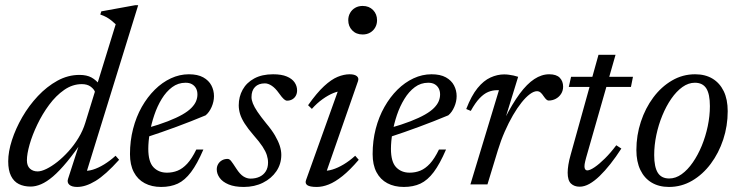

<svg xmlns="http://www.w3.org/2000/svg" viewBox="-20 -730 2932 760"><path d="M356.5 -365Q352.5 -377 339 -387Q325.5 -397 304 -397Q267 -397 234.2 -374.2Q201.5 -351.5 174.5 -315Q147.5 -278.5 127.8 -237.2Q108 -196 97.2 -158.2Q86.5 -120.5 86.5 -95.5Q86.5 -73.5 98.5 -62.5Q110.5 -51.5 129 -51.5Q143.5 -51.5 164 -61.5Q184.5 -71.5 207 -89.2Q229.5 -107 251.2 -131Q273 -155 290.5 -183.8Q308 -212.5 317.5 -243.5L438 -634Q429 -642.5 420.5 -649.2Q412 -656 401.8 -661.8Q391.5 -667.5 377 -672.5L381 -685L515.5 -709.5H527L318.5 -35.5L310 -54.5Q326.5 -52 347.8 -58.5Q369 -65 392.2 -79.2Q415.5 -93.5 437.5 -113.5L451.5 -97.5Q397.5 -37.5 358.2 -13.8Q319 10 285.5 10Q264 10 254.2 1Q244.5 -8 249.5 -22.5L301.5 -183.5H314.5Q276.5 -127.5 245.8 -90.2Q215 -53 189.8 -31.5Q164.5 -10 142.8 -0.8Q121 8.5 101.5 8.5Q74.5 8.5 54.5 -1.5Q34.5 -11.5 23.5 -33.8Q12.5 -56 12.5 -91.5Q12.5 -129.5 27.2 -175.2Q42 -221 68.2 -266.5Q94.5 -312 130 -349.8Q165.5 -387.5 207.2 -410.5Q249 -433.5 294.5 -433.5Q323.5 -433.5 342.2 -423.2Q361 -413 376.5 -392.5Z M714.5 -402.5Q685 -402.5 661.5 -385Q638 -367.5 620.2 -338.5Q602.5 -309.5 590.8 -274.8Q579 -240 573 -205Q567 -170 567 -141Q567 -89.5 587.5 -68Q608 -46.5 641 -46.5Q663.5 -46.5 683.2 -54.5Q703 -62.5 721.2 -82.2Q739.5 -102 757 -138H785Q760.5 -81 736.2 -48.8Q712 -16.5 683.8 -3.2Q655.5 10 618 10Q580.5 10 552.8 -4.8Q525 -19.5 509.8 -48.5Q494.5 -77.5 494.5 -120Q494.5 -172.5 506.8 -220Q519 -267.5 541.2 -306.8Q563.5 -346 592.8 -375Q622 -404 656.5 -420Q691 -436 727.5 -436Q762.5 -436 784.5 -423.8Q806.5 -411.5 816.8 -391.8Q827 -372 827 -349.5Q827 -328 817.8 -306.8Q808.5 -285.5 794 -273.5Q765 -261.5 736 -250Q707 -238.5 677.8 -227.8Q648.5 -217 619.2 -206.8Q590 -196.5 560.5 -187L562 -223Q610 -236.5 644.5 -250Q679 -263.5 701.8 -276.5Q724.5 -289.5 737.5 -302.8Q750.5 -316 756 -329.2Q761.5 -342.5 761.5 -356Q761.5 -370 756 -380.2Q750.5 -390.5 740.2 -396.5Q730 -402.5 714.5 -402.5Z M881 -101Q888 -101 894.5 -93Q901 -85 915.5 -62.5Q930 -40 943.8 -31.5Q957.5 -23 971.5 -23Q991.5 -23 1007.2 -30.2Q1023 -37.5 1032 -51.8Q1041 -66 1041 -86.5Q1041 -101 1036.2 -116Q1031.5 -131 1019.2 -149.8Q1007 -168.5 984 -194.5Q961.5 -220.5 948.5 -241Q935.5 -261.5 930.2 -279Q925 -296.5 925 -313Q925 -347 940.5 -375Q956 -403 986.5 -419.5Q1017 -436 1061 -436Q1094.5 -436 1115.2 -427.2Q1136 -418.5 1146 -404Q1156 -389.5 1156 -372Q1156 -360.5 1151 -351.2Q1146 -342 1137 -336.8Q1128 -331.5 1116 -331.5Q1111 -331.5 1104 -337.2Q1097 -343 1083.5 -362Q1070 -381 1055.8 -390.5Q1041.5 -400 1028.5 -400Q1003.5 -400 989.5 -385.8Q975.5 -371.5 975.5 -345.5Q975.5 -334.5 981 -320.5Q986.5 -306.5 999.2 -287.5Q1012 -268.5 1033.5 -242Q1055.5 -216 1068.5 -193.8Q1081.5 -171.5 1087.5 -152.8Q1093.5 -134 1093.5 -117Q1093.5 -81 1074 -52.2Q1054.5 -23.5 1021 -6.8Q987.5 10 945 10Q908.5 10 884.8 0Q861 -10 849.5 -26Q838 -42 838 -59.5Q838 -71 843.5 -80.5Q849 -90 858.8 -95.5Q868.5 -101 881 -101Z M1191.5 -17.5 1321.5 -380.5 1336 -369.5Q1320 -370 1299.2 -361.5Q1278.5 -353 1256.5 -337.2Q1234.5 -321.5 1214.5 -299L1199.5 -313.5Q1234 -362.5 1262.8 -389Q1291.5 -415.5 1316.5 -425.8Q1341.5 -436 1364 -436Q1383 -436 1392.2 -428.8Q1401.5 -421.5 1397 -408.5L1267 -35.5L1258.5 -54.5Q1275 -52.5 1296.2 -59Q1317.5 -65.5 1340.8 -79.5Q1364 -93.5 1386 -113.5L1400 -97.5Q1365 -56.5 1335.5 -33Q1306 -9.5 1281.2 0.2Q1256.5 10 1234 10Q1206.5 10 1196.5 3Q1186.5 -4 1191.5 -17.5ZM1358.5 -650Q1358.5 -666 1365.8 -678.8Q1373 -691.5 1385.8 -699Q1398.5 -706.5 1415.5 -706.5Q1441 -706.5 1456.8 -690.2Q1472.5 -674 1472.5 -650Q1472.5 -634 1465.2 -621.2Q1458 -608.5 1445.2 -601Q1432.5 -593.5 1415.5 -593.5Q1390 -593.5 1374.2 -609.8Q1358.5 -626 1358.5 -650Z M1675 -402.5Q1645.5 -402.5 1622 -385Q1598.5 -367.5 1580.8 -338.5Q1563 -309.5 1551.2 -274.8Q1539.5 -240 1533.5 -205Q1527.5 -170 1527.5 -141Q1527.5 -89.5 1548 -68Q1568.5 -46.5 1601.5 -46.5Q1624 -46.5 1643.8 -54.5Q1663.5 -62.5 1681.8 -82.2Q1700 -102 1717.5 -138H1745.5Q1721 -81 1696.8 -48.8Q1672.5 -16.5 1644.2 -3.2Q1616 10 1578.5 10Q1541 10 1513.2 -4.8Q1485.5 -19.5 1470.2 -48.5Q1455 -77.5 1455 -120Q1455 -172.5 1467.2 -220Q1479.5 -267.5 1501.8 -306.8Q1524 -346 1553.2 -375Q1582.5 -404 1617 -420Q1651.5 -436 1688 -436Q1723 -436 1745 -423.8Q1767 -411.5 1777.2 -391.8Q1787.5 -372 1787.5 -349.5Q1787.5 -328 1778.2 -306.8Q1769 -285.5 1754.5 -273.5Q1725.5 -261.5 1696.5 -250Q1667.5 -238.5 1638.2 -227.8Q1609 -217 1579.8 -206.8Q1550.5 -196.5 1521 -187L1522.5 -223Q1570.5 -236.5 1605 -250Q1639.5 -263.5 1662.2 -276.5Q1685 -289.5 1698 -302.8Q1711 -316 1716.5 -329.2Q1722 -342.5 1722 -356Q1722 -370 1716.5 -380.2Q1711 -390.5 1700.8 -396.5Q1690.5 -402.5 1675 -402.5Z M1955 -373Q1953 -373 1951.2 -373Q1949.5 -373 1947.5 -373Q1929.5 -373 1912.5 -366Q1895.5 -359 1878.5 -341.2Q1861.5 -323.5 1843.5 -291L1825.5 -298.5Q1846 -351.5 1870.2 -381.2Q1894.5 -411 1921.5 -423.2Q1948.5 -435.5 1975.5 -435.5Q1985 -435.5 1994.2 -434.2Q2003.5 -433 2012.8 -431Q2022 -429 2031 -426L1979.5 -258.5H1977Q2008 -319.5 2037 -358.8Q2066 -398 2095 -417Q2124 -436 2154 -436Q2182.5 -436 2195.8 -422.2Q2209 -408.5 2209 -387Q2209 -371 2201 -358.5Q2193 -346 2180 -339Q2167 -332 2151.5 -332Q2147.5 -332 2143 -335.8Q2138.5 -339.5 2132 -349Q2125.5 -359 2119.5 -364Q2113.5 -369 2105.5 -369Q2093 -369 2077.2 -357.2Q2061.5 -345.5 2044.5 -324.2Q2027.5 -303 2010.5 -273.8Q1993.5 -244.5 1978 -209.2Q1962.5 -174 1950.5 -134.5L1909.5 0H1842Z M2231.5 -386 2240.5 -426H2485.5L2477.5 -386ZM2300 -105.5Q2298 -98 2296.5 -91.8Q2295 -85.5 2294.2 -80.5Q2293.5 -75.5 2293.5 -71.5Q2293.5 -63.5 2296.5 -59.5Q2299.5 -55.5 2304.5 -55.5Q2315 -55.5 2333.5 -68Q2352 -80.5 2374.5 -102.8Q2397 -125 2419.5 -155L2439.5 -142Q2418 -108.5 2396.2 -81Q2374.5 -53.5 2353.5 -33.2Q2332.5 -13 2312.8 -2Q2293 9 2274.5 9Q2253 9 2240 -3.5Q2227 -16 2227 -46.5Q2227 -60 2229.8 -77.8Q2232.5 -95.5 2239 -118L2349 -513H2416.5Z M2731.5 -436Q2771.5 -436 2800.2 -418.8Q2829 -401.5 2844.8 -369Q2860.5 -336.5 2860.5 -290Q2860.5 -231.5 2842.8 -177.8Q2825 -124 2793.5 -81.8Q2762 -39.5 2719.8 -14.8Q2677.5 10 2628 10Q2588.5 10 2559.5 -7.2Q2530.5 -24.5 2514.8 -57.2Q2499 -90 2499 -136Q2499 -194.5 2516.8 -248.2Q2534.5 -302 2566 -344.2Q2597.5 -386.5 2639.8 -411.2Q2682 -436 2731.5 -436ZM2629 -23.5Q2654.5 -23.5 2678.2 -40.5Q2702 -57.5 2722.2 -86.8Q2742.5 -116 2757.8 -153Q2773 -190 2781.5 -230.5Q2790 -271 2790 -310Q2790 -357.5 2775.8 -380Q2761.5 -402.5 2730.5 -402.5Q2705 -402.5 2681.2 -385.5Q2657.5 -368.5 2637.2 -339.2Q2617 -310 2601.8 -273Q2586.5 -236 2578 -195.5Q2569.5 -155 2569.5 -116Q2569.5 -69 2583.8 -46.2Q2598 -23.5 2629 -23.5Z"/></svg>

Font: Newsreader 16pt
Style: Italic
Weight: 400
Italic angle: -17°
Designer: Hugues Gentile
Foundry: Production Type
Version: Version 1.003